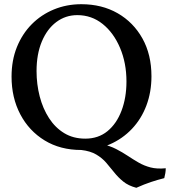

<svg xmlns="http://www.w3.org/2000/svg" viewBox="-20 -705 809 914"><path d="M367 9Q267 9 192.5 -36.5Q118 -82 76.5 -161Q35 -240 35 -340Q35 -418 60.5 -481Q86 -544 131 -589.5Q176 -635 236.5 -660Q297 -685 367 -685Q465 -685 540 -642Q615 -599 658 -522Q701 -445 701 -342Q701 -267 677 -203Q653 -139 608 -91.5Q563 -44 502 -17.5Q441 9 367 9ZM386 -45Q448 -45 491.5 -80.5Q535 -116 558.5 -178Q582 -240 582 -317Q582 -405 551.5 -477Q521 -549 468.5 -591Q416 -633 348 -633Q292 -633 248 -600Q204 -567 179 -507Q154 -447 154 -367Q154 -304 169 -246Q184 -188 213.5 -142.5Q243 -97 286 -71Q329 -45 386 -45ZM629 189Q591 179 566.5 159Q542 139 523.5 115.5Q505 92 485.5 69.5Q466 47 438 30.5Q410 14 367 9L463 -20Q503 -11 533 4.5Q563 20 588.5 37Q614 54 640 69Q666 84 696.5 92Q727 100 769 96Q769 107 767 119.5Q765 132 762 143Q730 151 698.5 161.5Q667 172 629 189Z"/></svg>

Font: Vollkorn Medium
Style: Regular
Weight: 500
Designer: Friedrich Althausen
Foundry: Friedrich Althausen
Version: Version 5.000